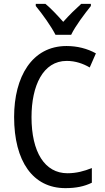

<svg xmlns="http://www.w3.org/2000/svg" viewBox="-20 -963 542 993"><path d="M267 -783H348C370 -829 418 -892 450 -932V-943H400C366 -912 342 -889 307 -850C276 -885 243 -920 215 -943H165V-932C201 -888 244 -828 267 -783ZM325 -648C370 -648 410 -634 444 -614L476 -687C431 -712 379 -725 324 -725C145 -725 53 -565 53 -358C53 -129 150 10 318 10C374 10 416 1 455 -18V-94C416 -78 375 -67 329 -67C211 -67 143 -177 143 -357C143 -519 202 -648 325 -648Z"/></svg>

Font: Noto Sans Condensed
Style: Regular
Weight: 400
Width: 3
Designer: Monotype Design Team
Foundry: Monotype Imaging Inc.
Version: Version 2.013